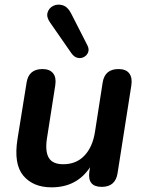

<svg xmlns="http://www.w3.org/2000/svg" viewBox="-20 -793 619 823"><path d="M201 10Q122 10 80 -40Q38 -90 55 -197L94 -439Q103 -497 162 -497Q193 -497 207.5 -479Q222 -461 217 -428L181 -198Q173 -143 189.5 -116Q206 -89 251 -89Q307 -89 342 -126Q377 -163 387 -227L420 -439Q429 -497 488 -497Q520 -497 534 -478.5Q548 -460 543 -427L484 -51Q475 8 416 8Q354 8 363 -57L366 -76Q309 10 201 10ZM286 -565 195 -696Q178 -720 184 -739.5Q190 -759 208.5 -768Q227 -777 248.5 -770.5Q270 -764 284 -737L354 -600Q363 -583 358 -569.5Q353 -556 340.5 -549Q328 -542 313 -545Q298 -548 286 -565Z"/></svg>

Font: Nunito
Style: Bold Italic
Weight: 700
Italic angle: -9°
Designer: Vernon Adams
Foundry: Vernon Adams
Version: Version 3.601; ttfautohint (v1.8.2.53-6de2)